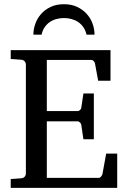

<svg xmlns="http://www.w3.org/2000/svg" viewBox="-20 -915 623 935"><path d="M32.2 0V-43L84 -46.9Q94.7 -47.9 100.3 -54.7Q106 -61.5 106 -68.8V-602.1Q106 -609.4 100.3 -616.2Q94.7 -623 84 -624L32.2 -627.9V-670.9H518.1V-522H458L442.9 -604Q441.9 -611.3 436.8 -617.2Q431.6 -623 424.8 -623H208V-374H357.9Q364.7 -374 370.4 -379.9Q376 -385.7 376 -391.1L386.2 -460H437V-236.8H386.2L376 -306.2Q376 -311.5 370.1 -317.9Q364.3 -324.2 357.9 -324.2H208V-48.8H460.9Q467.3 -48.8 472.7 -55.7Q478 -62.5 479 -67.9L497.1 -167H550.8V0ZM401.4 -746.1Q396.5 -767.6 385.7 -783Q375 -798.3 360.1 -808.1Q345.2 -817.9 327.6 -822.5Q310.1 -827.1 291.5 -827.1Q272.9 -827.1 255.4 -822.5Q237.8 -817.9 223.1 -808.1Q208.5 -798.3 197.8 -783Q187 -767.6 182.6 -746.1H142.6Q142.6 -772.5 151.9 -798.8Q161.1 -825.2 179.7 -846.4Q198.2 -867.7 226.1 -881.1Q253.9 -894.5 291.5 -894.5Q328.6 -894.5 356.4 -881.1Q384.3 -867.7 403.1 -846.4Q421.9 -825.2 431.2 -798.8Q440.4 -772.5 440.4 -746.1Z"/></svg>

Font: Charis SIL Eur
Style: Regular
Weight: 400
Foundry: SIL International
Version: Version 5.000